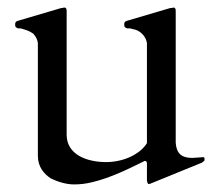

<svg xmlns="http://www.w3.org/2000/svg" viewBox="-20 -473 588 507"><path d="M368 -43V1C368 5 369 13 373 13C374 13 375 12 378 12C380 10 381 10 382 10L512 -43C515 -45 518 -46 518 -48C520 -48 520 -49 520 -50V-56C519 -57 518 -58 517 -58C517 -58 488 -56 488 -56C459 -56 446 -68 444 -96V-443C444 -447 444 -450 442 -451C442 -452 440 -453 439 -453C438 -453 436 -453 434 -452C431 -452 429 -452 427 -451L315 -418C309 -416 308 -414 308 -407C308 -401 311 -400 316 -398H324C326 -397 329 -397 331 -396C349 -394 366 -377 368 -359V-95C350 -66 307 -45 260 -45C209 -45 156 -65 156 -117V-444C156 -450 154 -453 151 -453C149 -453 147 -453 145 -452C143 -452 141 -452 139 -451L27 -418C21 -416 20 -414 20 -407C20 -401 23 -400 28 -398H35C48 -394 57 -392 68 -384C75 -376 79 -368 80 -359V-62C80 -32 96 -14 114 -2C130 6 153 14 176 14C192 14 208 12 224 8C274 -4 319 -27 360 -47C360 -48 362 -48 363 -48C366 -48 367 -46 368 -43Z"/></svg>

Font: fbb
Style: Regular
Weight: 400
Designer: David J. Perry, Michael Sharpe
Version: Version 1.045